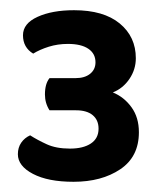

<svg xmlns="http://www.w3.org/2000/svg" viewBox="-20 -720 319 376"><path d="M128 -567Q146 -567 156.5 -575.5Q167 -584 167 -598Q167 -615 153 -624.5Q139 -634 113 -634Q93 -634 75.5 -628.5Q58 -623 45 -615Q25 -627 25 -651Q25 -674 53.5 -687Q82 -700 125 -700Q183 -700 214.5 -674Q246 -648 246 -606Q246 -584 233.5 -565.5Q221 -547 201 -539Q223 -530 237.5 -510Q252 -490 252 -461Q252 -413 215.5 -388.5Q179 -364 124 -364Q74 -364 44.5 -379.5Q15 -395 15 -418Q15 -431 21.5 -440.5Q28 -450 39 -455Q53 -446 71.5 -437.5Q90 -429 117 -429Q143 -429 158 -439Q173 -449 173 -468Q173 -485 161.5 -494.5Q150 -504 129 -504H77Q68 -518 68 -535Q68 -556 77 -567Z"/></svg>

Font: Baloo Tammudu 2 SemiBold
Style: Regular
Weight: 600
Designer: Maithili Shingre, Omkar Shende and Ek Type
Foundry: Ek Type
Version: Version 1.640;hotconv 1.0.111;makeotfexe 2.5.65597; ttfautoh